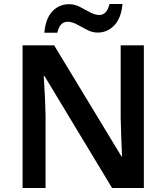

<svg xmlns="http://www.w3.org/2000/svg" viewBox="-20 -941 833 961"><path d="M700 0H541L203 -560H199Q202 -515 204.5 -463.5Q207 -412 208 -360V0H93V-714H251L588 -158H591Q589 -198 587 -250Q585 -302 584 -351V-714H700ZM202 -777Q208 -848 242 -884Q276 -920 326 -920Q354 -920 380 -906.5Q406 -893 430.5 -879.5Q455 -866 477 -866Q515 -866 528 -921H593Q587 -851 552.5 -814.5Q518 -778 469 -778Q442 -778 416 -791.5Q390 -805 365.5 -818.5Q341 -832 318 -832Q279 -832 267 -777Z"/></svg>

Font: Noto Sans SemiBold
Style: Regular
Weight: 600
Designer: Monotype Design Team
Foundry: Monotype Imaging Inc.
Version: Version 2.007